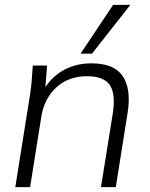

<svg xmlns="http://www.w3.org/2000/svg" viewBox="-20 -771 618 791"><path d="M43 0 105 -389Q109 -416 111 -444.5Q113 -473 115 -501H174L167 -412Q199 -460 247.5 -485Q296 -510 357 -510Q450 -510 485.5 -457.5Q521 -405 506 -308L457 0H396L445 -306Q457 -388 431 -422.5Q405 -457 339 -457Q262 -457 212 -411Q162 -365 150 -289L104 0ZM312 -550 446 -751H517L359 -550Z"/></svg>

Font: Mulish Light
Style: Italic
Weight: 300
Italic angle: -9°
Designer: Vernon Adams
Foundry: Vernon Adams
Version: Version 3.603; ttfautohint (v1.8.3)